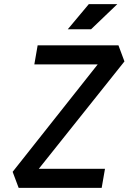

<svg xmlns="http://www.w3.org/2000/svg" viewBox="-20 -914 626 934"><path d="M136.7 -52.7 41.5 -78.1 490.7 -645.5 585.4 -615.2ZM70.8 0 41.5 -78.1 136.7 -92.8H490.7L474.6 0ZM147 -600.6 163.1 -693.4H556.2L585.4 -615.2L503.9 -600.6ZM309.6 -771.5 412.1 -894H550.8L422.9 -771.5Z"/></svg>

Font: Cascadia Code PL
Style: Italic
Weight: 400
Italic angle: -10°
Monospace: yes
Designer: Aaron Bell
Foundry: Saja Typeworks
Version: Version 2404.023